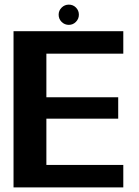

<svg xmlns="http://www.w3.org/2000/svg" viewBox="-20 -810 602 830"><path d="M38.5 0H513V-97H180.5V-297H491V-389.5H180.5V-578H513V-675H38.5ZM277.5 -702.5Q295.5 -702.5 308.2 -715.5Q321 -728.5 321 -746.5Q321 -764.5 308.5 -777.2Q296 -790 277.5 -790Q259.5 -790 246.5 -777.2Q233.5 -764.5 233.5 -746.5Q233.5 -728 246.5 -715.2Q259.5 -702.5 277.5 -702.5Z"/></svg>

Font: Anybody Thin SemiBold
Style: Regular
Weight: 600
Version: Version 1.113;gftools[0.9.25]